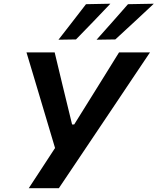

<svg xmlns="http://www.w3.org/2000/svg" viewBox="-20 -988 828 1008"><path d="M131 0Q164 -50 197.8 -102Q231.5 -154 269 -211L178.5 -514.5Q163.5 -564.5 150 -609.8Q136.5 -655 119 -713H267Q280 -659.5 289.2 -620.5Q298.5 -581.5 307 -546.2Q315.5 -511 326 -468L358.5 -334.5H369.5L451.5 -466Q478.5 -509.5 501 -545.5Q523.5 -581.5 547.8 -620.8Q572 -660 605 -713H767.5Q724 -648 677.2 -578.5Q630.5 -509 591.5 -450.5L440.5 -225.5Q405.5 -173.5 365.5 -113.8Q325.5 -54 289 0ZM487 -779.5Q529 -826.5 570 -872.8Q611 -919 652 -966L787.5 -968.5Q736 -920 685.2 -873Q634.5 -826 585.5 -781ZM287 -779.5Q323.5 -826.5 359.5 -872.8Q395.5 -919 431.5 -966L559.5 -968.5Q513.5 -920 468.5 -873.2Q423.5 -826.5 379 -781Z"/></svg>

Font: Commissioner SemiBold
Style: Italic
Weight: 600
Italic angle: -12°
Designer: Kostas Bartsokas
Foundry: Kostas Bartsokas
Version: Version 1.000; ttfautohint (v1.8.3)